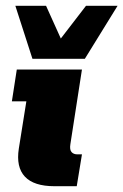

<svg xmlns="http://www.w3.org/2000/svg" viewBox="-20 -643 426 663"><path d="M168 0Q97 0 66 -33Q35 -66 45 -130L71 -293H21L38 -403H263L223 -145Q220 -126 227 -118Q234 -110 247 -110H263L245 0ZM92 -440 33 -623H139L190 -510L277 -623H386L273 -440Z"/></svg>

Font: Rokkitt SemiBold Black
Style: Italic
Weight: 900
Italic angle: -9°
Version: Version 3.103